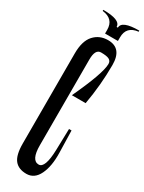

<svg xmlns="http://www.w3.org/2000/svg" viewBox="-249 -980 768 1021"><g transform="rotate(30 135.0 -469.0)"><path d="M216.7 -713.3Q216.7 -731.1 202.2 -738.9Q187.8 -746.7 152.2 -746.7Q116.7 -746.7 116.7 -683.3V-156.7Q116.7 -64.4 162.2 -64.4Q201.1 -64.4 204.4 -177.8L207.8 -308.9H223.3L226.7 -174.4Q228.9 -92.2 203.9 -40.6Q178.9 11.1 130 11.1Q81.1 11.1 57.2 -18.9Q33.3 -48.9 33.3 -118.9V-672.2Q33.3 -748.9 66.7 -785.6Q100 -822.2 152.2 -822.2Q237.8 -822.2 237.8 -718.9Q237.8 -596.7 215.6 -472.2H131.1Q216.7 -655.6 216.7 -713.3ZM163.3 -905.6H152.2L150 -844.4H198.9V-866.7Q198.9 -934.4 270 -942.2V-948.9Q163.3 -948.9 163.3 -905.6ZM166.7 -905.6H155.6Q155.6 -948.9 48.9 -948.9V-942.2Q120 -934.4 120 -866.7V-844.4H168.9Z"/></g></svg>

Font: Le Murmure
Style: Regular
Weight: 600
Width: 2
Designer: Jeremy Landes, Alexander Slobzheninov (Cyrillic)
Foundry: Velvetyne Type Foundry
Version: Version 1.0